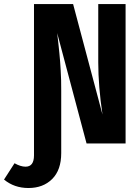

<svg xmlns="http://www.w3.org/2000/svg" viewBox="-123 -713 690 954"><path d="M365.2 -692.9H501V0H307.1L161.1 -548.8Q161.6 -544.4 164.6 -518.8Q167.5 -493.2 168.5 -483.2Q169.4 -473.1 172.1 -448.2Q174.8 -423.3 175.8 -406Q176.8 -388.7 178.5 -363.8Q180.2 -338.9 180.7 -313.7Q181.2 -288.6 181.2 -262.2V47.9Q181.2 131.8 136.2 176.5Q91.3 221.2 18.1 221.2Q-52.2 221.2 -103 179.2L-50.8 98.1Q-20.5 115.2 3.9 115.2Q45.9 115.2 45.9 59.1V-692.9H240.2L386.2 -144Q365.2 -285.2 365.2 -402.8Z"/></svg>

Font: Fira Sans Compressed
Style: Bold
Weight: 700
Width: 1
Designer: Carrois Corporate & Edenspiekermann AG
Foundry: Carrois Corporate GbR & Edenspiekermann AG
Version: Version 4.203;PS 004.203;hotconv 1.0.88;makeotf.lib2.5.64775